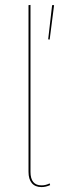

<svg xmlns="http://www.w3.org/2000/svg" viewBox="-20 -752 270 781"><path d="M96 -53V-731L104 -732V-53Q104 2 149 2Q166 2 182 -6L184 1Q166 9 149 9Q123 9 109.5 -7Q96 -23 96 -53ZM200 -731H192L176 -592L182 -591Z"/></svg>

Font: Fira Sans Compressed Eight
Style: Regular
Weight: 100
Width: 1
Designer: bBox Type GmbH & Carrois Corporate GbR & Edenspiekermann AG
Foundry: bBox Type GmbH & Carrois Corporate GbR & Edenspiekermann AG
Version: Version 4.301